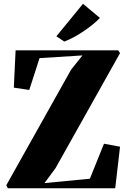

<svg xmlns="http://www.w3.org/2000/svg" viewBox="-20 -1014 682 1034"><path d="M22 0 14 -16.5 363 -639 424 -715.5 193 -701 137.5 -529.5 54.5 -542 64 -743H616.5L626.5 -728L278.5 -107.5L219.5 -28L464 -51.5L540 -240L626.5 -224L600.5 0ZM325.5 -790.5 283.5 -818.5 427 -993.5 518 -917.5Q502.5 -901 481.5 -883.8Q460.5 -866.5 435.8 -849.5Q411 -832.5 383.8 -817.2Q356.5 -802 327.5 -790.5Z"/></svg>

Font: Merriweather 144pt Black
Style: Regular
Weight: 900
Version: Version 2.100